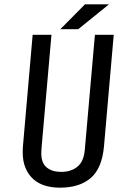

<svg xmlns="http://www.w3.org/2000/svg" viewBox="-20 -861 575 888"><path d="M259 -726 373 -841H484L342 -726ZM461 -185Q452 -83 400 -38Q348 7 257 7Q220 7 188.5 -2.5Q157 -12 134 -32.5Q111 -53 98 -84Q85 -115 85 -158Q85 -166 85.5 -177Q86 -188 87 -195L131 -700H218L173 -187Q172 -175 171.5 -165.5Q171 -156 171 -152Q171 -107 196 -86.5Q221 -66 263 -66Q308 -66 337.5 -89.5Q367 -113 372 -166L419 -700H506Z"/></svg>

Font: Share
Style: Italic
Weight: 400
Version: Version 1.002